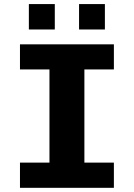

<svg xmlns="http://www.w3.org/2000/svg" viewBox="-20 -898 640 918"><path d="M75.5 0V-120.5H216.5V-566H75.5V-686H524.5V-566H383.5V-120.5H524.5V0ZM118 -757V-878.5H242V-757ZM358 -757V-878.5H481.5V-757Z"/></svg>

Font: Chivo Mono Medium
Style: Regular
Weight: 500
Monospace: yes
Designer: Hector Gatti
Foundry: Omnibus-Type
Version: Version 1.008